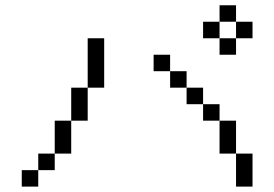

<svg xmlns="http://www.w3.org/2000/svg" viewBox="-20 -770 1040 728"><path d="M937.5 -625V-687.5H875V-625H812.5V-562.5H875V-625ZM125 -125H62.5V-62.5H125ZM125 -125H187.5V-187.5H125ZM875 -187.5Q875 -187.5 875 -62.5H937.5Q937.5 -62.5 937.5 -187.5ZM187.5 -187.5H250Q250 -187.5 250 -312.5H187.5Q187.5 -312.5 187.5 -187.5ZM875 -187.5Q875 -187.5 875 -312.5H812.5Q812.5 -312.5 812.5 -187.5ZM250 -312.5H312.5Q312.5 -312.5 312.5 -437.5H250Q250 -437.5 250 -312.5ZM812.5 -312.5V-375H750V-312.5ZM750 -375V-437.5H687.5V-375ZM312.5 -437.5H375V-625H312.5ZM687.5 -437.5V-500H625V-437.5ZM625 -500V-562.5H562.5V-500ZM812.5 -625V-687.5H750V-625ZM812.5 -687.5H875V-750H812.5Z"/></svg>

Font: CalcUnifontExMono
Style: Regular
Weight: 500
Version: Version 15.0.06